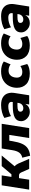

<svg xmlns="http://www.w3.org/2000/svg" viewBox="1420 -1962 560 3439"><g transform="rotate(-90 1699.5 -243.0)"><path d="M22 0 99 -492H277L250 -318H297L444 -492H633L440 -260Q456 -247 469 -229Q482 -211 491 -190L573 0H393L331 -140Q320 -163 307.5 -172.5Q295 -182 274 -182H228L200 0Z M629 17 594 -124Q653 -135 685 -178.5Q717 -222 730 -309L759 -492H1201L1124 0H946L1002 -356H899L889 -295Q872 -192 842.5 -126.5Q813 -61 762 -26.5Q711 8 629 17Z M1417 11Q1369 11 1331 -11Q1293 -33 1270.5 -68.5Q1248 -104 1248 -145Q1248 -223 1315 -258.5Q1382 -294 1523 -294H1591L1592 -303Q1598 -336 1577.5 -355Q1557 -374 1511 -374Q1423 -374 1339 -326L1306 -444Q1345 -470 1408.5 -486.5Q1472 -503 1536 -503Q1627 -503 1678 -470Q1729 -437 1746.5 -381.5Q1764 -326 1753 -261L1712 0H1547L1558 -71Q1534 -27 1497.5 -8Q1461 11 1417 11ZM1479 -105Q1518 -105 1543 -128Q1568 -151 1574 -188L1577 -210H1523Q1467 -210 1442.5 -197.5Q1418 -185 1418 -157Q1418 -132 1435 -118.5Q1452 -105 1479 -105Z M2103 11Q1976 11 1911 -52Q1846 -115 1846 -219Q1846 -293 1878.5 -358Q1911 -423 1977 -463Q2043 -503 2143 -503Q2193 -503 2239.5 -490.5Q2286 -478 2317 -455L2266 -333Q2247 -349 2217 -359Q2187 -369 2158 -369Q2110 -369 2081.5 -347.5Q2053 -326 2040.5 -292Q2028 -258 2028 -222Q2028 -178 2052 -150.5Q2076 -123 2132 -123Q2156 -123 2184.5 -132Q2213 -141 2236 -158L2272 -35Q2243 -12 2195 -0.5Q2147 11 2103 11Z M2605 11Q2478 11 2413 -52Q2348 -115 2348 -219Q2348 -293 2380.5 -358Q2413 -423 2479 -463Q2545 -503 2645 -503Q2695 -503 2741.5 -490.5Q2788 -478 2819 -455L2768 -333Q2749 -349 2719 -359Q2689 -369 2660 -369Q2612 -369 2583.5 -347.5Q2555 -326 2542.5 -292Q2530 -258 2530 -222Q2530 -178 2554 -150.5Q2578 -123 2634 -123Q2658 -123 2686.5 -132Q2715 -141 2738 -158L2774 -35Q2745 -12 2697 -0.5Q2649 11 2605 11Z M3007 11Q2959 11 2921 -11Q2883 -33 2860.5 -68.5Q2838 -104 2838 -145Q2838 -223 2905 -258.5Q2972 -294 3113 -294H3181L3182 -303Q3188 -336 3167.5 -355Q3147 -374 3101 -374Q3013 -374 2929 -326L2896 -444Q2935 -470 2998.5 -486.5Q3062 -503 3126 -503Q3217 -503 3268 -470Q3319 -437 3336.5 -381.5Q3354 -326 3343 -261L3302 0H3137L3148 -71Q3124 -27 3087.5 -8Q3051 11 3007 11ZM3069 -105Q3108 -105 3133 -128Q3158 -151 3164 -188L3167 -210H3113Q3057 -210 3032.5 -197.5Q3008 -185 3008 -157Q3008 -132 3025 -118.5Q3042 -105 3069 -105Z"/></g></svg>

Font: Nunito Sans Black
Style: Italic
Weight: 900
Italic angle: -9°
Designer: Vernon Adams
Foundry: Vernon Adams
Version: Version 3.006; ttfautohint (v1.8.3)